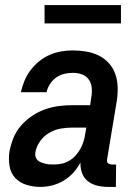

<svg xmlns="http://www.w3.org/2000/svg" viewBox="-20 -726 540 754"><path d="M139 8Q111 8 84.5 0Q58 -8 40 -27Q22 -46 17.5 -74Q13 -102 17 -130Q22 -157 32.5 -183.5Q43 -210 62 -232Q81 -254 105.5 -270.5Q130 -287 156.5 -296.5Q183 -306 210.5 -309.5Q238 -313 265 -313H334L339 -347Q342 -365 340 -383Q338 -401 328 -414.5Q318 -428 301.5 -434Q285 -440 266 -440Q250 -440 232.5 -436Q215 -432 200.5 -421.5Q186 -411 176 -395.5Q166 -380 163 -364H62Q67 -386 76 -408.5Q85 -431 100 -450.5Q115 -470 134 -485.5Q153 -501 175 -510.5Q197 -520 220 -524Q243 -528 266 -528Q293 -528 319 -523.5Q345 -519 367.5 -508Q390 -497 407 -478.5Q424 -460 432.5 -436Q441 -412 442 -385.5Q443 -359 439 -332L401 -103Q400 -98 400 -93.5Q400 -89 403 -86Q406 -83 410.5 -81.5Q415 -80 419 -80H436L435 8H404Q382 8 361.5 3Q341 -2 325 -14.5Q309 -27 302 -47Q295 -67 296 -88Q285 -67 268.5 -48.5Q252 -30 230.5 -17Q209 -4 185.5 2Q162 8 139 8ZM193 -80Q208 -80 223.5 -83.5Q239 -87 253 -95.5Q267 -104 278 -116.5Q289 -129 296.5 -143Q304 -157 308.5 -172Q313 -187 315 -202L319 -225H265Q242 -225 218.5 -221Q195 -217 173.5 -204.5Q152 -192 137.5 -171.5Q123 -151 119 -128Q117 -119 119.5 -110.5Q122 -102 128 -96.5Q134 -91 142 -88Q150 -85 158 -83Q166 -81 175 -80.5Q184 -80 193 -80ZM455 -634H155V-706H455Z"/></svg>

Font: Iosevka SS18 Semibold
Style: Italic
Weight: 600
Italic angle: -9°
Monospace: yes
Designer: Belleve Invis
Foundry: Belleve Invis
Version: Version 25.1.1; ttfautohint (v1.8.4)